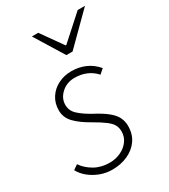

<svg xmlns="http://www.w3.org/2000/svg" viewBox="-184 -816 803 914"><g transform="rotate(-30 217.0 -358.5)"><path d="M159 12Q125 12 94 0.5Q63 -11 38 -31Q13 -51 -1 -77L25 -95Q46 -64 82 -43.5Q118 -23 164 -23Q197 -23 225 -36Q253 -49 270 -72Q287 -95 287 -124Q287 -144 279 -159.5Q271 -175 249 -192Q227 -209 185 -233Q135 -261 106.5 -290.5Q78 -320 78 -360Q78 -399 97.5 -429Q117 -459 150 -475.5Q183 -492 222 -492Q264 -492 299 -476.5Q334 -461 360 -430L335 -408Q315 -431 286 -444Q257 -457 220 -457Q177 -457 147.5 -430Q118 -403 118 -367Q118 -335 142 -312.5Q166 -290 207 -267Q255 -242 281 -220.5Q307 -199 317 -177.5Q327 -156 327 -131Q327 -87 305 -55Q283 -23 244.5 -5.5Q206 12 159 12ZM241 -570 143 -729H178L261 -612H265L395 -729H435L275 -570Z"/></g></svg>

Font: Source Sans 3 ExtraLight Light
Style: Italic
Weight: 300
Italic angle: -11°
Version: Version 3.052;hotconv 1.1.0;makeotfexe 2.6.0